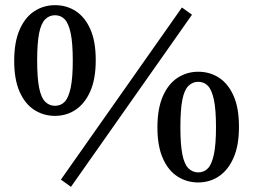

<svg xmlns="http://www.w3.org/2000/svg" viewBox="-20 -697 981 744"><path d="M193 -248Q149 -248 113 -271Q77 -294 56 -341.5Q35 -389 35 -461Q35 -534 56 -582Q77 -630 113 -653.5Q149 -677 193 -677Q238 -677 273.5 -654Q309 -631 330 -584Q351 -537 351 -464Q351 -391 330 -343.5Q309 -296 273.5 -272Q238 -248 193 -248ZM193 -287Q216 -287 231 -303Q246 -319 254 -357.5Q262 -396 262 -462Q262 -530 254 -568Q246 -606 231 -622Q216 -638 193 -638Q171 -638 155 -622Q139 -606 131.5 -568Q124 -530 124 -462Q124 -396 131.5 -357.5Q139 -319 155 -303Q171 -287 193 -287ZM255 27 216 -1 685 -668 724 -640ZM748 10Q704 10 668 -13Q632 -36 611 -83.5Q590 -131 590 -203Q590 -276 611 -324Q632 -372 668 -395.5Q704 -419 748 -419Q793 -419 828.5 -396Q864 -373 885 -326Q906 -279 906 -206Q906 -133 885 -85.5Q864 -38 828.5 -14Q793 10 748 10ZM748 -29Q771 -29 786 -45Q801 -61 809 -99.5Q817 -138 817 -204Q817 -272 809 -310Q801 -348 786 -364Q771 -380 748 -380Q726 -380 710 -364Q694 -348 686.5 -310Q679 -272 679 -204Q679 -138 686.5 -99.5Q694 -61 710 -45Q726 -29 748 -29Z"/></svg>

Font: Source Serif 4 Medium
Style: Regular
Weight: 500
Designer: Frank Grießhammer
Foundry: Adobe Systems Incorporated
Version: Version 4.004;hotconv 1.0.116;makeotfexe 2.5.65601